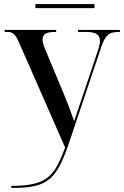

<svg xmlns="http://www.w3.org/2000/svg" viewBox="-20 -683 609 943"><path d="M154 -643H444V-663H154ZM36 230V240H43C220 240 260 196 324 4L476 -448C497 -511 515 -526 563 -526H569V-536H363V-526H405C451 -526 471 -512 471 -482C471 -470 467 -454 461 -435L384 -206C374 -176 359 -133 344 -88C331 -127 311 -180 290 -230L201 -443C193 -462 189 -477 189 -489C189 -517 211 -526 248 -526H256V-536H3V-526H19C43 -526 56 -514 74 -473L300 42C248 174 222 230 36 230Z"/></svg>

Font: Noto Serif Display Medium
Style: Regular
Weight: 500
Designer: Monotype Design Team
Foundry: Monotype Imaging Inc.
Version: Version 2.009